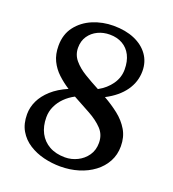

<svg xmlns="http://www.w3.org/2000/svg" viewBox="-138 -857 874 972"><g transform="rotate(20 299.0 -371.0)"><path d="M296 9.5Q251 9.5 207 -1.2Q163 -12 127 -35Q91 -58 69.8 -94.2Q48.5 -130.5 48.5 -182Q48.5 -219.5 65.2 -254.8Q82 -290 116 -320.8Q150 -351.5 202 -374Q168.5 -395.5 140.8 -421.5Q113 -447.5 96.2 -481.8Q79.5 -516 79.5 -562.5Q79.5 -624 112.2 -666.5Q145 -709 197.2 -730.8Q249.5 -752.5 308 -752.5Q373 -752.5 421.2 -731.8Q469.5 -711 496.2 -673.5Q523 -636 523 -586Q523 -528.5 489 -480.2Q455 -432 389.5 -398Q433 -373.5 469.5 -344.8Q506 -316 528.2 -278.5Q550.5 -241 550.5 -191Q550.5 -145.5 530.5 -108.5Q510.5 -71.5 475.2 -45Q440 -18.5 394 -4.5Q348 9.5 296 9.5ZM303 -42Q337.5 -42 369 -57.5Q400.5 -73 420.5 -101.5Q440.5 -130 440.5 -169.5Q440.5 -213.5 412 -243.5Q383.5 -273.5 339 -297.8Q294.5 -322 246 -348.5Q217 -333.5 194.2 -311Q171.5 -288.5 158.5 -260.5Q145.5 -232.5 145.5 -201Q145.5 -153 164.2 -117.2Q183 -81.5 218.2 -61.8Q253.5 -42 303 -42ZM342 -424Q385 -447.5 410.2 -483.8Q435.5 -520 435.5 -563Q435.5 -607.5 419.5 -639Q403.5 -670.5 374.2 -687.2Q345 -704 305.5 -704Q270.5 -704 241.2 -690Q212 -676 194 -649.8Q176 -623.5 176 -587Q176 -549 199.8 -520.8Q223.5 -492.5 261.2 -469.5Q299 -446.5 342 -424Z"/></g></svg>

Font: Merriweather Light 18pt Medium
Style: Regular
Weight: 500
Version: Version 2.100